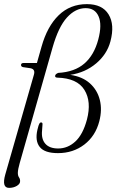

<svg xmlns="http://www.w3.org/2000/svg" viewBox="-38 -732 565 931"><path d="M-12.5 114.5 126.5 -370Q134 -396 110.5 -401L73.5 -406.5Q63.5 -409 64 -417.5Q64.5 -426.5 76.5 -426.5H141L163.5 -506Q191 -604 246.5 -658Q302 -712 383.5 -712Q458 -712 488.5 -662.2Q519 -612.5 497.5 -531.5Q481 -469 428.2 -424.5Q375.5 -380 302.5 -369Q361.5 -360.5 397.8 -328Q434 -295.5 446 -247.5Q458 -199.5 443.5 -144Q425 -72.5 370.8 -31Q316.5 10.5 243 10.5Q178.5 10.5 154.8 -19.2Q131 -49 143.5 -103Q149 -126.5 152.8 -132.5Q156.5 -138.5 160.5 -138.5Q169.5 -138.5 168 -127.5L166 -99.5Q161.5 -58 181.8 -35Q202 -12 244 -12Q290.5 -12 327.2 -45.8Q364 -79.5 383.5 -152Q406.5 -239.5 371.2 -296.2Q336 -353 240 -355.5Q227.5 -356 229.5 -365.5Q231 -373 244 -378.5Q324 -383 371.2 -424Q418.5 -465 438.5 -540.5Q457.5 -612 440.2 -652.2Q423 -692.5 377.5 -692.5Q328 -692.5 286.8 -647.2Q245.5 -602 217 -502L57.5 59Q49 88.5 48.5 106Q48.5 120 54 127.8Q59.5 135.5 59.5 146Q60 159.5 43.8 169.2Q27.5 179 6 179Q-30.5 179 -12.5 114.5Z"/></svg>

Font: Fraunces 144pt Soft Light
Style: Italic
Weight: 300
Italic angle: -16°
Version: Version 1.000;[b76b70a41]